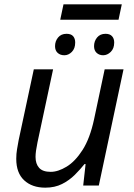

<svg xmlns="http://www.w3.org/2000/svg" viewBox="-20 -856 619 886"><path d="M189 10Q128 10 91.5 -24Q55 -58 55 -123Q55 -146 58.5 -166.5Q62 -187 66 -209L136 -536H225L153 -199Q144 -156 144 -132Q144 -100 160.5 -81.5Q177 -63 214 -63Q248 -63 287.5 -87Q327 -111 361 -164Q395 -217 414 -305L463 -536H550L436 0H364L375 -99H370Q351 -75 325.5 -49.5Q300 -24 266.5 -7Q233 10 189 10ZM258 -765 273 -836H542L527 -765ZM277 -601Q258 -601 246 -612Q234 -623 234 -643Q234 -666 248 -683Q262 -700 287 -700Q308 -700 317.5 -689Q327 -678 327 -660Q327 -632 311.5 -616.5Q296 -601 277 -601ZM456 -601Q438 -601 426 -612Q414 -623 414 -643Q414 -666 428 -683Q442 -700 467 -700Q487 -700 497 -689Q507 -678 507 -660Q507 -632 491 -616.5Q475 -601 456 -601Z"/></svg>

Font: Noto Sans IKEA
Style: Italic
Weight: 400
Italic angle: -12°
Designer: Monotype Design Team
Foundry: Monotype Imaging Inc.
Version: Version 2.001